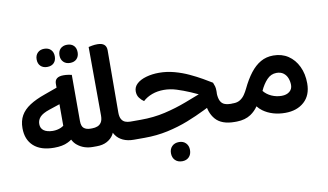

<svg xmlns="http://www.w3.org/2000/svg" viewBox="-86 -900 2205 1291"><g transform="rotate(-10 1016.0 -254.0)"><path d="M503 0H486Q425 0 382 -35Q363 -50 351 -74Q339 -65 324 -58Q288 -40 230 -40Q139 -40 90.5 -84Q42 -128 42 -206Q42 -256 62.5 -292Q83 -328 124.5 -355Q166 -382 229 -404L315 -435V-462Q315 -509 375 -509Q392 -509 407.5 -506.5Q423 -504 431 -502V-187Q431 -151 447.5 -137.5Q464 -124 492 -124H503Q510 -113 514 -97.5Q518 -82 518 -62Q518 -42 514 -26Q510 -10 503 0ZM315 -322 243 -298Q195 -282 176.5 -261.5Q158 -241 158 -214Q158 -185 179 -169.5Q200 -154 240 -153Q271 -153 296 -164Q307 -169 315 -175ZM278 -583Q250 -583 233 -599.5Q216 -616 216 -645Q216 -673 233 -690Q250 -707 278 -707Q307 -707 323.5 -690Q340 -673 340 -645Q340 -616 323.5 -599.5Q307 -583 278 -583ZM434 -583Q406 -583 389 -600Q372 -617 372 -645Q372 -674 389 -690.5Q406 -707 434 -707Q463 -707 479.5 -690.5Q496 -674 496 -645Q496 -617 479.5 -600Q463 -583 434 -583Z M487 0V-124H504Q524 -124 540.5 -130.5Q557 -137 567 -153Q577 -169 577 -199L575 -667Q584 -669 600.5 -672Q617 -675 636 -675Q697 -675 697 -623L695 -198Q695 -169 704.5 -152.5Q714 -136 730 -130Q746 -124 764 -124H783Q790 -113 794 -97.5Q798 -82 798 -62Q798 -42 794 -26Q790 -10 783 0H767Q724 0 693 -14.5Q662 -29 645 -54Q639 -62 635 -71Q632 -64 628 -57Q612 -31 583 -15.5Q554 0 513 0Z M1455 0Q1366 0 1325 -47.5Q1284 -95 1283 -171L1369 -214Q1370 -178 1380 -158Q1390 -138 1409.5 -131Q1429 -124 1457 -124H1471Q1477 -113 1481 -97.5Q1485 -82 1485 -62Q1485 -42 1481 -26Q1477 -10 1471 0ZM767 0V-124H835Q924 -124 1001.5 -142Q1079 -160 1150 -187Q1201 -206 1249 -225Q1222 -237 1198 -248Q1151 -268 1108 -281.5Q1065 -295 1022 -295Q978 -295 941.5 -281.5Q905 -268 879 -244Q863 -254 849 -272.5Q835 -291 835 -318Q835 -348 858.5 -369.5Q882 -391 922.5 -402.5Q963 -414 1010 -414Q1063 -414 1114.5 -400Q1166 -386 1212 -364.5Q1258 -343 1295.5 -321.5Q1333 -300 1357 -285Q1363 -271 1366.5 -258.5Q1370 -246 1370 -228Q1370 -224 1370 -219Q1370 -202 1367 -186.5Q1364 -171 1359 -161Q1317 -140 1261.5 -112.5Q1206 -85 1140 -59Q1074 -33 998.5 -16.5Q923 0 840 0ZM1062 199Q1032 199 1014 181Q996 163 996 133Q996 104 1014 86Q1032 68 1062 68Q1091 68 1108.5 86Q1126 104 1126 133Q1126 163 1108.5 181Q1091 199 1062 199Z M1455 0V-125H1468Q1495 -125 1514 -137Q1533 -149 1546 -168Q1559 -187 1568 -206Q1597 -267 1629.5 -309Q1662 -351 1700.5 -373Q1739 -395 1787 -395Q1845 -395 1888 -366.5Q1931 -338 1955.5 -287Q1980 -236 1980 -171Q1980 -90 1930.5 -45.5Q1881 -1 1801 -1Q1757 -1 1718.5 -12.5Q1680 -24 1650 -46Q1631 -60 1617 -78Q1597 -48 1566 -27Q1527 -1 1470 0ZM1797 -118Q1830 -118 1850.5 -134.5Q1871 -151 1871 -179Q1871 -203 1862.5 -225.5Q1854 -248 1835.5 -262Q1817 -276 1788 -276Q1750 -276 1722 -246Q1694 -216 1675 -173Q1696 -147 1728.5 -132.5Q1761 -118 1797 -118Z"/></g></svg>

Font: Baloo Bhaijaan 2 SemiBold
Style: Regular
Weight: 600
Designer: Sanskriti Dholi, Noopur Datye and Ek Type
Foundry: Ek Type
Version: Version 1.700